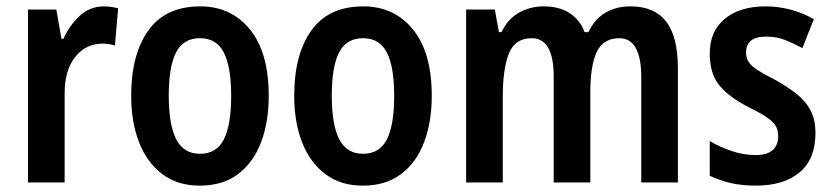

<svg xmlns="http://www.w3.org/2000/svg" viewBox="-20 -666 2611 603"><path d="M307 -646Q316 -646 327.5 -644.5Q339 -643 351 -640L341 -523Q333 -526 321.5 -527.5Q310 -529 303 -529Q249 -529 216 -487Q183 -445 183 -373V-93H68V-636H157L173 -544H179Q198 -586 230 -616Q262 -646 307 -646Z M824 -365Q824 -283 800 -219.5Q776 -156 728 -119.5Q680 -83 607 -83Q538 -83 490 -119Q442 -155 417 -218.5Q392 -282 392 -365Q392 -495 446 -570.5Q500 -646 609 -646Q706 -646 765 -573.5Q824 -501 824 -365ZM510 -365Q510 -274 533.5 -228.5Q557 -183 608 -183Q660 -183 683 -228Q706 -273 706 -365Q706 -456 683 -501Q660 -546 608 -546Q556 -546 533 -501.5Q510 -457 510 -365Z M1336 -365Q1336 -283 1312 -219.5Q1288 -156 1240 -119.5Q1192 -83 1119 -83Q1050 -83 1002 -119Q954 -155 929 -218.5Q904 -282 904 -365Q904 -495 958 -570.5Q1012 -646 1121 -646Q1218 -646 1277 -573.5Q1336 -501 1336 -365ZM1022 -365Q1022 -274 1045.5 -228.5Q1069 -183 1120 -183Q1172 -183 1195 -228Q1218 -273 1218 -365Q1218 -456 1195 -501Q1172 -546 1120 -546Q1068 -546 1045 -501.5Q1022 -457 1022 -365Z M1960 -646Q2035 -646 2072 -598.5Q2109 -551 2109 -451V-93H1994V-423Q1994 -546 1925 -546Q1875 -546 1854.5 -503.5Q1834 -461 1834 -377V-93H1719V-425Q1719 -546 1650 -546Q1597 -546 1578 -497.5Q1559 -449 1559 -361V-93H1444V-636H1534L1547 -565H1555Q1575 -607 1610.5 -626.5Q1646 -646 1687 -646Q1737 -646 1769.5 -624.5Q1802 -603 1816 -565H1828Q1848 -607 1882 -626.5Q1916 -646 1960 -646Z M2541 -248Q2541 -166 2491 -124.5Q2441 -83 2354 -83Q2310 -83 2275.5 -91Q2241 -99 2209 -114V-223Q2239 -205 2277 -192Q2315 -179 2353 -179Q2389 -179 2406.5 -194.5Q2424 -210 2424 -238Q2424 -254 2418 -267Q2412 -280 2392.5 -294.5Q2373 -309 2332 -329Q2271 -360 2240 -397Q2209 -434 2209 -498Q2209 -568 2256.5 -607Q2304 -646 2384 -646Q2464 -646 2536 -606L2500 -515Q2472 -530 2445.5 -540.5Q2419 -551 2386 -551Q2323 -551 2323 -501Q2323 -486 2330 -473.5Q2337 -461 2357 -447.5Q2377 -434 2415 -415Q2451 -395 2479.5 -373Q2508 -351 2524.5 -321.5Q2541 -292 2541 -248Z"/></svg>

Font: Noto Sans Kannada UI Condensed SemiBold
Style: Regular
Weight: 600
Width: 3
Designer: Jelle Bosma - Monotype Design Team
Foundry: Monotype Imaging Inc.
Version: Version 2.005; ttfautohint (v1.8.4.7-5d5b)